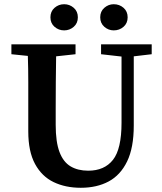

<svg xmlns="http://www.w3.org/2000/svg" viewBox="-20 -873 769 910"><path d="M459 -616V-663H699V-616L614 -606V-278Q614 -173 582.5 -108Q551 -43 495 -13Q439 17 363 17Q290 17 234 -10Q178 -37 146 -96Q114 -155 114 -250V-359Q114 -421 114 -483.5Q114 -546 112 -608L34 -616V-663H338V-616L246 -606Q245 -545 244.5 -483Q244 -421 244 -359V-281Q244 -200 262 -152.5Q280 -105 314.5 -84.5Q349 -64 398 -64Q475 -64 515.5 -115.5Q556 -167 556 -291V-605ZM284 -729Q258 -729 238.5 -746Q219 -763 219 -791Q219 -819 238.5 -836Q258 -853 284 -853Q310 -853 329.5 -836Q349 -819 349 -791Q349 -763 329.5 -746Q310 -729 284 -729ZM519 -729Q494 -729 474.5 -746Q455 -763 455 -791Q455 -819 474.5 -836Q494 -853 519 -853Q546 -853 565.5 -836Q585 -819 585 -791Q585 -763 565.5 -746Q546 -729 519 -729Z"/></svg>

Font: Source Serif Pro SemiBold
Style: Regular
Weight: 600
Designer: Frank Grießhammer
Foundry: Adobe Systems Incorporated
Version: Version 3.001;hotconv 1.0.111;makeotfexe 2.5.65597